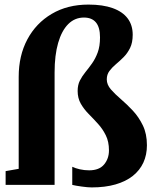

<svg xmlns="http://www.w3.org/2000/svg" viewBox="-20 -806 665 837"><path d="M379.5 11Q362.5 11 335.8 7.2Q309 3.5 295 0V-79Q308 -72.5 327.8 -68Q347.5 -63.5 368.5 -63.5Q412.5 -63.5 433.8 -89Q455 -114.5 455 -150.5Q455 -188.5 441.2 -216.2Q427.5 -244 407.2 -266.2Q387 -288.5 366.5 -309.2Q346 -330 332.2 -354Q318.5 -378 318.5 -409.5Q318.5 -435.5 328.2 -454.8Q338 -474 352.5 -491.8Q367 -509.5 381.5 -530Q396 -550.5 406 -577.5Q416 -604.5 416 -643Q416 -687 398.2 -708.2Q380.5 -729.5 346 -729.5Q306 -729.5 277.5 -701Q249 -672.5 233.5 -619Q218 -565.5 218 -490V0H4.5V-60L61.5 -70V-471Q61.5 -563.5 99.2 -634.2Q137 -705 205.5 -745.5Q274 -786 365.5 -786Q428.5 -786 471.5 -770.5Q514.5 -755 536.5 -725.8Q558.5 -696.5 558.5 -654.5Q558.5 -620 547 -596.8Q535.5 -573.5 518.8 -556.8Q502 -540 485.2 -526Q468.5 -512 457 -496.5Q445.5 -481 445.5 -460Q445.5 -437 463.2 -416.5Q481 -396 507 -373.8Q533 -351.5 559 -323.8Q585 -296 602.8 -259.2Q620.5 -222.5 620.5 -173Q620.5 -131 605 -97.2Q589.5 -63.5 559 -39.2Q528.5 -15 483.5 -2Q438.5 11 379.5 11Z"/></svg>

Font: Merriweather 28pt ExtraBold
Style: Regular
Weight: 800
Version: Version 2.100